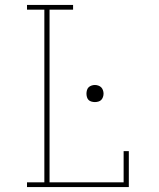

<svg xmlns="http://www.w3.org/2000/svg" viewBox="-20 -755 640 775"><path d="M89 0V-19H159V-716H89V-735H275V-716H180V-19H479V-145H500V0ZM363 -343Q356 -343 349 -345Q342 -347 337.5 -351.5Q333 -356 331 -363Q329 -370 329 -377Q329 -384 331 -391Q333 -398 337.5 -402.5Q342 -407 349 -409.5Q356 -412 363 -412Q370 -412 377 -409.5Q384 -407 388.5 -402.5Q393 -398 395.5 -391Q398 -384 398 -377Q398 -370 395.5 -363Q393 -356 388.5 -351.5Q384 -347 377 -345Q370 -343 363 -343Z"/></svg>

Font: Iosevka HT Thin Extended
Style: Regular
Weight: 100
Width: 7
Monospace: yes
Designer: Belleve Invis
Foundry: Belleve Invis
Version: Version 32.3.0; ttfautohint (v1.8.4)